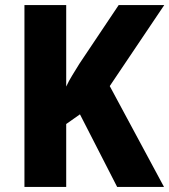

<svg xmlns="http://www.w3.org/2000/svg" viewBox="-20 -734 665 754"><path d="M624 0H440L294 -285L240 -247V0H76V-714H240V-394Q250 -416 264 -438.5Q278 -461 292 -484L446 -714H625L411 -396Z"/></svg>

Font: Noto Sans Devanagari SemiCondensed ExtraBold
Style: Regular
Weight: 800
Width: 4
Designer: Jelle Bosma - Monotype Design Team
Foundry: Monotype Imaging Inc.
Version: Version 2.004; ttfautohint (v1.8.4.7-5d5b)